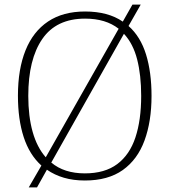

<svg xmlns="http://www.w3.org/2000/svg" viewBox="-20 -775 738 835"><path d="M160 -55Q108 -102 83 -179Q58 -256 58 -359Q58 -474 91 -556Q124 -638 189 -681.5Q254 -725 350 -725Q400 -725 441 -714Q482 -703 514 -681L556 -755H592L539 -662Q591 -616 615 -538.5Q639 -461 639 -358Q639 -247 608.5 -164Q578 -81 514 -35.5Q450 10 349 10Q299 10 258 -2Q217 -14 184 -37L141 40H105ZM349 -21Q436 -21 490 -61.5Q544 -102 569 -177.5Q594 -253 594 -358Q594 -448 576.5 -516.5Q559 -585 519 -628L203 -68Q259 -21 349 -21ZM496 -650Q440 -694 350 -694Q225 -694 164 -605.5Q103 -517 103 -358Q103 -269 122 -201.5Q141 -134 179 -91Z"/></svg>

Font: Noto Serif Hentaigana ExtraLight
Style: Regular
Weight: 200
Designer: Kazuhiro Yamada
Foundry: nipponia
Version: Version 1.000